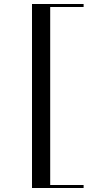

<svg xmlns="http://www.w3.org/2000/svg" viewBox="-20 -820 534 960"><path d="M398 -800V-785H231V105H398V120H140V-800Z"/></svg>

Font: Kalnia SemiExpanded Light
Style: Regular
Weight: 300
Width: 6
Designer: Frida Medrano
Foundry: Frida Medrano
Version: Version 1.105